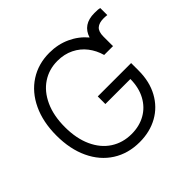

<svg xmlns="http://www.w3.org/2000/svg" viewBox="-176 -902 1097 1097"><g transform="rotate(-45 372.5 -353.5)"><path d="M358.4 -651.4Q290 -651.4 236.3 -615.7Q182.6 -580.1 151.9 -512.9Q121.1 -445.8 121.1 -353.5Q121.1 -261.7 151.9 -194.3Q182.6 -127 237.5 -91.3Q292.5 -55.7 363.3 -55.7Q426.3 -55.7 475.1 -83.3Q523.9 -110.8 551.8 -162.4Q579.6 -213.9 580.1 -283.2H377.9V-344.7H647.5V-284.2Q647.5 -195.3 611.1 -128.7Q574.7 -62 510.3 -26.1Q445.8 9.8 363.3 9.8Q270.5 9.8 200.2 -34.9Q129.9 -79.6 91.3 -161.9Q52.7 -244.1 52.7 -353.5Q52.7 -462.9 91.6 -545.2Q130.4 -627.4 199.7 -672.1Q269 -716.8 358.4 -716.8Q427.7 -716.8 485.6 -689.9Q543.5 -663.1 583 -615.7Q595.2 -655.3 624.8 -675.3Q654.3 -695.3 701.2 -695.3Q716.8 -695.3 727.1 -694.6Q737.3 -693.8 745.1 -691.4V-634.8Q729.5 -636.7 716.8 -636.7Q680.2 -636.7 661.4 -620.1Q642.6 -603.5 642.6 -563.5V-491.2L643.6 -486.3H571.3Q558.1 -533.7 529.3 -571Q500.5 -608.4 456.8 -629.9Q413.1 -651.4 358.4 -651.4Z"/></g></svg>

Font: Pretendard Light
Style: Regular
Weight: 300
Designer: Base glyphs from Inter by Rasmus Andersson; Hangeul glyphs from Noto Sans CJK(Source Han Sans) by Jang Soo-young and Kan
Foundry: Kil Hyung-jin
Version: Version 1.309